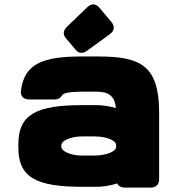

<svg xmlns="http://www.w3.org/2000/svg" viewBox="-20 -828 798 863"><path d="M541 15.1H656.2C681.6 15.1 695.3 2 695.3 -23.4V-320.3C695.3 -533.2 613.3 -574.2 419.4 -574.2H347.2C171.9 -574.2 89.8 -541.5 74.2 -421.4C70.8 -395.5 85.9 -380.9 111.8 -380.9H227.5C244.6 -380.9 255.9 -393.6 257.8 -397.9C263.2 -410.2 293 -416 355.5 -416H411.1C462.9 -416 495.1 -401.9 501 -342.3C470.2 -351.6 435.1 -355.5 415 -355.5H351.6C144.5 -355.5 62.5 -314.5 62.5 -179.7V-164.1C62.5 -29.3 144.5 11.7 351.6 11.7H415C438 11.7 474.1 7.3 506.3 -3.4C512.2 8.3 524.4 15.1 541 15.1ZM405.3 -128.9H347.7C298.8 -128.9 255.9 -147.9 255.9 -167.5V-176.3C255.9 -195.8 298.8 -214.8 347.7 -214.8H405.3C459 -214.8 502 -196.3 502 -176.3V-167.5C502 -147.9 459 -128.9 405.3 -128.9ZM372.1 -795.4 281.7 -708.5C264.2 -691.4 261.7 -673.8 275.4 -657.2L320.8 -603.5C334.5 -586.9 352.5 -586.4 372.1 -600.6L473.6 -674.3C494.6 -689.5 497.1 -709.5 480.5 -729.5L427.2 -793C410.6 -812.5 390.6 -813.5 372.1 -795.4Z"/></svg>

Font: Gyrotrope Black
Style: Regular
Weight: 900
Designer: David Moles
Version: Version 1.003;Glyphs 3.3.1 (3343)